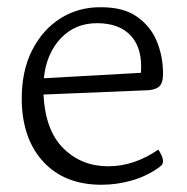

<svg xmlns="http://www.w3.org/2000/svg" viewBox="-20 -575 515 530"><path d="M100 -314Q105 -215 155 -165.5Q205 -116 279 -116Q350 -116 417 -162Q419 -160 424.5 -149Q430 -138 430 -130Q430 -123 426 -119Q422 -115 419 -113Q386 -89 344.5 -77Q303 -65 260 -65Q159 -65 100.5 -127.5Q42 -190 40 -297Q39 -378 68.5 -436Q98 -494 148 -525Q198 -556 260 -555Q321 -555 358 -529Q395 -503 412 -463Q429 -423 430 -377Q431 -350 422 -339Q413 -328 390 -326ZM248 -511Q187 -511 147.5 -469Q108 -427 101 -359L369 -374Q374 -440 342 -475.5Q310 -511 248 -511Z"/></svg>

Font: Gowun Batang
Style: Regular
Weight: 400
Designer: Yanghee Ryu
Foundry: Yanghee Ryu
Version: Version 2.000